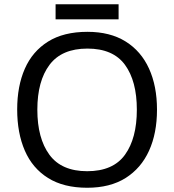

<svg xmlns="http://www.w3.org/2000/svg" viewBox="-20 -875 821 905"><path d="M720 -358Q720 -247 682.5 -164.5Q645 -82 572 -36Q499 10 391 10Q280 10 206.5 -36Q133 -82 97 -165Q61 -248 61 -359Q61 -469 97 -551Q133 -633 206.5 -679Q280 -725 392 -725Q499 -725 572 -679.5Q645 -634 682.5 -551.5Q720 -469 720 -358ZM156 -358Q156 -223 213 -145.5Q270 -68 391 -68Q513 -68 569 -145.5Q625 -223 625 -358Q625 -493 569 -569.5Q513 -646 392 -646Q271 -646 213.5 -569.5Q156 -493 156 -358ZM539 -855V-784H242V-855Z"/></svg>

Font: Noto Sans Sogdian
Style: Regular
Weight: 400
Designer: Monotype Design Team
Foundry: Monotype Imaging Inc.
Version: Version 2.002; ttfautohint (v1.8.4.7-5d5b)